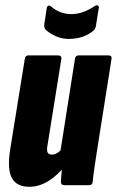

<svg xmlns="http://www.w3.org/2000/svg" viewBox="-20 -709 447 735"><path d="M92 6Q44 6 25.5 -27.5Q7 -61 19 -137L75 -484Q77 -497 89 -497H202Q216 -497 215 -484L162 -154Q158 -133 162.5 -125Q167 -117 179 -117Q188 -117 198.5 -123Q209 -129 219 -141L233 -79Q201 -38 165.5 -16Q130 6 92 6ZM227 0Q213 0 213 -14Q214 -29 216 -52.5Q218 -76 220 -94L211 -128L267 -484Q269 -497 281 -497H394Q409 -497 407 -484L351 -130Q346 -97 341.5 -67Q337 -37 335 -14Q334 0 321 0ZM243 -560Q217 -560 194.5 -570Q172 -580 155 -595Q147 -604 150 -619L159 -678Q160 -685 165 -687Q170 -689 176 -684Q193 -669 212.5 -662Q232 -655 253 -655Q297 -655 343 -686Q350 -691 355 -687.5Q360 -684 358 -677L347 -609Q345 -598 337 -591Q319 -576 295 -568Q271 -560 243 -560Z"/></svg>

Font: Sofia Sans Extra Condensed Black
Style: Italic
Weight: 900
Italic angle: -9°
Version: Version 4.100